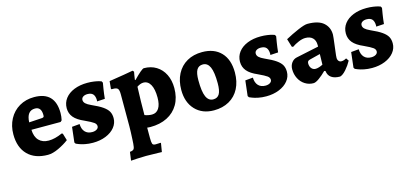

<svg xmlns="http://www.w3.org/2000/svg" viewBox="-61 -913 3389 1584"><g transform="rotate(-15 1633.0 -121.0)"><path d="M21 -224Q21 -297 52 -355Q83 -413 138.5 -445.5Q194 -478 265 -478Q443 -478 443 -295Q443 -264 436 -234L424 -223H175Q177 -163 207.5 -131.5Q238 -100 291 -100Q344 -100 408 -129L417 -125L435 -65Q397 -36 346 -12Q295 12 255 12Q144 12 82.5 -50.5Q21 -113 21 -224ZM286 -294Q296 -296 299 -299.5Q302 -303 302 -315Q302 -385 248 -385Q177 -385 173 -287Z M498 -18 490 -30Q495 -63 505 -160L571 -166Q572 -123 594 -99Q616 -75 655 -75Q679 -75 694.5 -85Q710 -95 710 -111Q710 -129 692 -142.5Q674 -156 618 -182Q557 -208 529.5 -241Q502 -274 502 -319Q502 -366 529.5 -402Q557 -438 606.5 -458Q656 -478 720 -478Q751 -478 777.5 -474Q804 -470 819 -465.5Q834 -461 838 -459L845 -446Q843 -435 836.5 -395Q830 -355 826 -313L759 -309L760 -321Q759 -355 744 -371.5Q729 -388 697 -388Q674 -388 659.5 -378Q645 -368 645 -351Q645 -334 659 -320.5Q673 -307 704 -293Q765 -266 797 -243.5Q829 -221 842 -197.5Q855 -174 855 -141Q855 -98 827 -63Q799 -28 749.5 -8Q700 12 639 12Q602 12 570.5 5.5Q539 -1 521 -8.5Q503 -16 498 -18Z M913 163Q939 161 947 150Q955 139 957 105Q957 95 959 71Q963 -1 963 -42V-316Q963 -351 953 -363Q943 -375 914 -375H900L896 -381L902 -444Q966 -453 1027.5 -464Q1089 -475 1107 -478L1117 -467Q1116 -461 1112 -440Q1108 -419 1106 -400L1110 -397Q1185 -474 1202 -474Q1262 -474 1307.5 -446Q1353 -418 1378 -367.5Q1403 -317 1403 -251Q1403 -170 1369 -111.5Q1335 -53 1273.5 -22Q1212 9 1130 9Q1121 9 1113 8Q1105 7 1102 7V94Q1102 132 1107 145Q1112 158 1133 158Q1151 158 1162 157Q1173 156 1176 156L1179 160L1167 233L1137 232Q1075 230 1032 230Q998 230 956.5 232.5Q915 235 903 236ZM1249 -211Q1249 -283 1227.5 -321.5Q1206 -360 1167 -360Q1142 -360 1112 -340Q1107 -212 1107 -99Q1139 -87 1169 -87Q1207 -87 1228 -119Q1249 -151 1249 -211Z M1454 -220Q1454 -298 1484.5 -356.5Q1515 -415 1570.5 -446.5Q1626 -478 1700 -478Q1803 -478 1861 -417Q1919 -356 1919 -246Q1919 -168 1889 -109.5Q1859 -51 1803 -19.5Q1747 12 1673 12Q1573 12 1513.5 -51Q1454 -114 1454 -220ZM1759 -196Q1759 -291 1739.5 -334.5Q1720 -378 1680 -378Q1644 -378 1627.5 -350Q1611 -322 1611 -261Q1611 -164 1630.5 -120.5Q1650 -77 1690 -77Q1726 -77 1742.5 -105Q1759 -133 1759 -196Z M1978 -18 1970 -30Q1975 -63 1985 -160L2051 -166Q2052 -123 2074 -99Q2096 -75 2135 -75Q2159 -75 2174.5 -85Q2190 -95 2190 -111Q2190 -129 2172 -142.5Q2154 -156 2098 -182Q2037 -208 2009.5 -241Q1982 -274 1982 -319Q1982 -366 2009.5 -402Q2037 -438 2086.5 -458Q2136 -478 2200 -478Q2231 -478 2257.5 -474Q2284 -470 2299 -465.5Q2314 -461 2318 -459L2325 -446Q2323 -435 2316.5 -395Q2310 -355 2306 -313L2239 -309L2240 -321Q2239 -355 2224 -371.5Q2209 -388 2177 -388Q2154 -388 2139.5 -378Q2125 -368 2125 -351Q2125 -334 2139 -320.5Q2153 -307 2184 -293Q2245 -266 2277 -243.5Q2309 -221 2322 -197.5Q2335 -174 2335 -141Q2335 -98 2307 -63Q2279 -28 2229.5 -8Q2180 12 2119 12Q2082 12 2050.5 5.5Q2019 -1 2001 -8.5Q1983 -16 1978 -18Z M2644 -63 2634 -67Q2603 -36 2572.5 -14Q2542 8 2523 8Q2484 8 2451.5 -12.5Q2419 -33 2400.5 -69Q2382 -105 2382 -148Q2382 -180 2399 -203.5Q2416 -227 2443 -233L2637 -274V-288Q2637 -327 2615 -348.5Q2593 -370 2553 -370Q2527 -370 2495 -356.5Q2463 -343 2437 -325L2427 -330L2406 -399Q2461 -429 2518 -453.5Q2575 -478 2600 -478Q2694 -478 2737.5 -439Q2781 -400 2781 -338Q2781 -324 2771 -246Q2770 -234 2765 -197Q2760 -160 2760 -145Q2760 -128 2769 -117.5Q2778 -107 2793 -107Q2812 -107 2835 -120L2851 -97Q2831 -60 2802 -27Q2773 6 2749 12Q2702 12 2675 -7Q2648 -26 2644 -63ZM2633 -121 2635 -211 2544 -188Q2532 -185 2527 -178.5Q2522 -172 2522 -160Q2522 -135 2535.5 -118.5Q2549 -102 2571 -102Q2584 -102 2601.5 -107.5Q2619 -113 2633 -121Z M2882 -18 2874 -30Q2879 -63 2889 -160L2955 -166Q2956 -123 2978 -99Q3000 -75 3039 -75Q3063 -75 3078.5 -85Q3094 -95 3094 -111Q3094 -129 3076 -142.5Q3058 -156 3002 -182Q2941 -208 2913.5 -241Q2886 -274 2886 -319Q2886 -366 2913.5 -402Q2941 -438 2990.5 -458Q3040 -478 3104 -478Q3135 -478 3161.5 -474Q3188 -470 3203 -465.5Q3218 -461 3222 -459L3229 -446Q3227 -435 3220.5 -395Q3214 -355 3210 -313L3143 -309L3144 -321Q3143 -355 3128 -371.5Q3113 -388 3081 -388Q3058 -388 3043.5 -378Q3029 -368 3029 -351Q3029 -334 3043 -320.5Q3057 -307 3088 -293Q3149 -266 3181 -243.5Q3213 -221 3226 -197.5Q3239 -174 3239 -141Q3239 -98 3211 -63Q3183 -28 3133.5 -8Q3084 12 3023 12Q2986 12 2954.5 5.5Q2923 -1 2905 -8.5Q2887 -16 2882 -18Z"/></g></svg>

Font: Alegreya ExtraBold
Style: Regular
Weight: 800
Designer: Juan Pablo del Peral
Foundry: Huerta Tipografica
Version: Version 2.007; ttfautohint (v1.6)